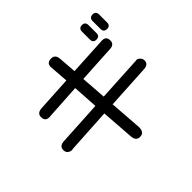

<svg xmlns="http://www.w3.org/2000/svg" viewBox="-185 -1040 1370 1370"><g transform="rotate(-45 500.0 -355.0)"><path d="M115 -205 113 -204Q111 -203 106 -203Q95 -203 83 -209Q62 -220 62 -247Q62 -286 109 -289L447 -308L435 -500L157 -483Q116 -483 116 -526Q116 -565 164 -568L429 -583L418 -730Q418 -771 463 -771Q504 -771 507 -721L517 -589L810 -605Q853 -606 853 -563Q853 -522 804 -521L522 -505L536 -313L883 -332L885 -333H888Q899 -333 912 -320Q925 -307 925 -290Q925 -251 878 -248L542 -229L560 18V27Q557 74 516 74Q475 74 472 23L454 -225ZM754 -749Q754 -784 787 -784Q820 -784 820 -749V-671Q820 -637 787 -637Q754 -637 754 -671ZM861 -749Q861 -784 895 -784Q927 -784 927 -749V-671Q927 -637 895 -637Q861 -637 861 -671Z"/></g></svg>

Font: 寒蝉全圆体
Style: Regular
Weight: 400
Designer: Warren2060
      Designed by Motoya company      

      [Varela Round]
      Joe Prince(Latin component); Avraham Cornf
Foundry: ChillType
Version: Version 3.200